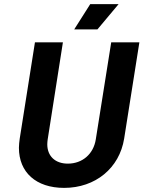

<svg xmlns="http://www.w3.org/2000/svg" viewBox="-20 -906 698 934"><path d="M341 -763H454L557 -886H419ZM292 8C444 8 561 -88 584 -232L658 -700H521L446 -228C435 -157 381 -110 310 -110C248 -110 210 -147 210 -204C210 -212 211 -220 212 -228L286 -700H150L76 -232C74 -216 72 -202 72 -187C72 -68 155 8 292 8Z"/></svg>

Font: Arthouse Owned
Style: Bold Italic
Weight: 700
Italic angle: -10°
Designer: Jeremy Tribby
Foundry: Tribby Type
Version: Version 1.000;PS 001.000;hotconv 1.0.88;makeotf.lib2.5.64775